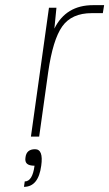

<svg xmlns="http://www.w3.org/2000/svg" viewBox="-20 -530 424 745"><path d="M167 -250 132 0H100L170 -500H199L191 -419Q236 -510 341 -510H384L379 -479H336Q258 -479 221.5 -427.5Q185 -376 167 -250ZM140 113Q129 195 73 195L76 174Q106 174 114 113Q93 113 84.5 105Q76 97 79 80Q83 49 116 49Q149 49 140 113Z"/></svg>

Font: Fivo Sans Thin
Style: Regular
Weight: 250
Foundry: Alexander Slobzheninov
Version: 1.0